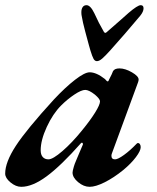

<svg xmlns="http://www.w3.org/2000/svg" viewBox="-44 -707 605 741"><path d="M-24 -37Q-24 -81 17 -144Q58 -207 164 -323Q208 -370 245.5 -399Q283 -428 302 -428Q328 -428 361 -402Q369 -393 370 -393H372Q374 -393 375 -395.5Q376 -398 377 -400Q390 -425 392 -432Q398 -443 417 -443Q439 -443 465 -428Q491 -413 491 -400Q491 -396 489 -390L389 -118Q386 -111 386 -106Q386 -92 400 -92Q411 -92 434.5 -109Q458 -126 483 -152Q486 -155 488 -155Q493 -155 496 -150.5Q499 -146 499 -139Q499 -125 480.5 -100.5Q462 -76 432 -51Q395 -21 360 -3.5Q325 14 302 14Q279 14 257.5 -4Q236 -22 236 -41Q236 -47 241 -64Q243 -72 251 -90.5Q259 -109 263 -119L275 -147Q276 -148 276 -151Q276 -155 273.5 -156Q271 -157 269 -155Q191 -67 136 -26.5Q81 14 38 14Q17 14 -3.5 -3Q-24 -20 -24 -37ZM272 -203Q304 -242 323 -272.5Q342 -303 342 -316Q342 -325 322 -342Q299 -360 285 -360Q270 -360 243 -342Q216 -324 192 -300Q160 -268 136.5 -217Q113 -166 113 -127Q113 -110 121 -101Q129 -92 143 -92Q160 -92 197 -124Q234 -156 272 -203ZM305 -512 299 -533Q295 -548 285 -585Q275 -622 271 -647Q270 -651 270 -660Q270 -672 275 -679.5Q280 -687 290 -687Q305 -687 320 -656Q337 -618 357 -584Q360 -580 362 -580Q365 -580 369 -584L425 -633L452 -657Q487 -687 499 -687Q510 -687 510 -675Q510 -662 497 -646Q436 -573 381 -512Q362 -491 350.5 -481Q339 -471 330 -471Q322 -471 317 -480Q312 -489 305 -512Z"/></svg>

Font: EB Garamond
Style: Bold Italic
Weight: 700
Italic angle: -17.2°
Designer: Georg Duffner and Octavio Pardo
Foundry: Georg Duffner
Version: Version 1.000